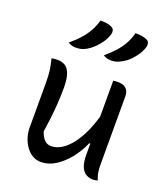

<svg xmlns="http://www.w3.org/2000/svg" viewBox="-149 -917 897 1032"><g transform="rotate(20 300.0 -401.5)"><path d="M102 -536Q128 -536 146.5 -525Q165 -514 175.5 -485Q186 -456 186 -403Q186 -371 184.5 -341.5Q183 -312 180.5 -282.5Q178 -253 174 -221Q170 -189 164 -149Q174 -119 189.5 -103.5Q205 -88 228 -88Q257 -88 286 -105.5Q315 -123 342 -157.5Q369 -192 392 -243Q408 -280 422 -326V-533Q427 -534 430.5 -534Q434 -534 438.5 -534.5Q443 -535 447 -535Q470 -535 484.5 -528Q499 -521 505.5 -507Q512 -493 512 -472V-91Q512 -70 513.5 -54.5Q515 -39 518.5 -26Q522 -13 527 0Q523 1 518 2Q513 3 508.5 3.5Q504 4 499 4Q478 4 460 -7Q442 -18 432 -43Q422 -68 422 -111V-173H416Q393 -120 359 -78.5Q325 -37 286 -13Q247 11 205 11Q178 11 156.5 -2Q135 -15 119.5 -36.5Q104 -58 95 -85.5Q86 -113 86 -141V-394Q86 -435 82.5 -465.5Q79 -496 69 -533Q78 -534 85.5 -535Q93 -536 102 -536ZM447 -814Q468 -814 484.5 -811.5Q501 -809 513 -803Q525 -798 528 -787Q531 -776 528 -765Q521 -741 506.5 -719Q492 -697 473.5 -678.5Q455 -660 432 -648Q418 -639 403.5 -635Q389 -631 373 -631Q361 -631 349.5 -634Q338 -637 328 -644Q360 -671 383.5 -697Q407 -723 423 -752Q439 -781 447 -814ZM247 -813Q268 -814 284 -811.5Q300 -809 313 -802Q324 -797 327 -786Q330 -775 327 -765Q320 -741 305.5 -719Q291 -697 272.5 -678.5Q254 -660 232 -647Q217 -638 202.5 -634.5Q188 -631 172 -631Q160 -631 148.5 -634Q137 -637 127 -644Q159 -670 182.5 -696.5Q206 -723 222 -751.5Q238 -780 247 -813Z"/></g></svg>

Font: Code D Ace
Style: Regular
Weight: 400
Version: Version 1.085; ttfautohint (v1.8.4.7-5d5b);Nerd Fonts 3.0.2